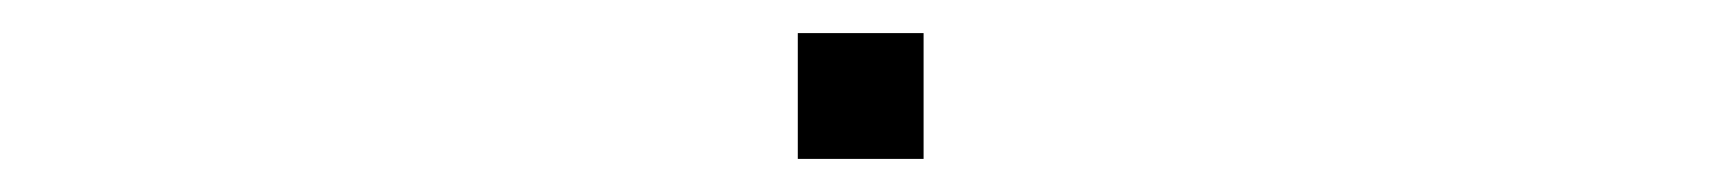

<svg xmlns="http://www.w3.org/2000/svg" viewBox="-20 -418 1040 116"><path d="M462 -322V-398H538V-322Z"/></svg>

Font: M PLUS 1 Code ExtraLight
Style: Regular
Weight: 250
Designer: Coji Morishita
Foundry: UNDERFOREST DESIGN
Version: Version 1.002